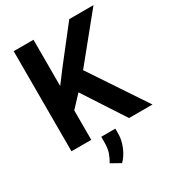

<svg xmlns="http://www.w3.org/2000/svg" viewBox="-217 -836 1075 1181"><g transform="rotate(-30 320.5 -246.0)"><path d="M206.1 -710.9V0H65.5V-710.9ZM632.3 -710.9 348.9 -362.1 185.8 -187.4 160.8 -322 272.7 -470.8 460.2 -710.9ZM474.4 0 259 -330.9 361.4 -419.6 640.9 0ZM368.8 14.3V49.9Q368.8 94.6 349.2 141.6Q329.5 188.5 298.9 218.8L231.8 181.2Q248.7 154.5 258.6 125.3Q268.6 96.2 268.6 55.9V14.3Z"/></g></svg>

Font: Vazirmatn
Style: Regular
Weight: 400
Designer: Saber Rastikerdar
Foundry: Saber Rastikerdar
Version: Version 33.003;September 2, 2022;FontCreator 14.0.0.2862 64-